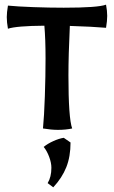

<svg xmlns="http://www.w3.org/2000/svg" viewBox="-20 -550 488 822"><path d="M164 0Q169 -51 172 -137.5Q175 -224 175 -300Q175 -382 170 -440Q50 -439 14 -427Q9 -455 9 -477Q9 -496 14 -526Q54 -522 122.5 -519.5Q191 -517 253 -517Q399 -517 434 -530Q439 -503 439 -482Q439 -461 434 -431Q377 -436 279 -439Q273 -313 273 -227Q273 -44 289 0Q262 6 228 6Q200 6 164 0ZM184 234Q200 208 200 168Q200 147 190.5 121.5Q181 96 167 79Q184 65 208.5 54Q233 43 253 40L282 60Q282 120 264 165.5Q246 211 208 252Z"/></svg>

Font: Mirza Medium
Style: Regular
Weight: 500
Designer: Arabic design by Kourosh Beigpour, Latin design by Eduardo Tunni, engineering by Lasse Fister
Version: Version 1.0010g